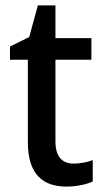

<svg xmlns="http://www.w3.org/2000/svg" viewBox="-20 -773 385 710"><path d="M252 -168C209 -168 185 -195 185 -250V-552H318V-632H185V-753H120L88 -636L17 -601V-552H83V-247C83 -125 142 -83 226 -83C263 -83 300 -91 323 -102V-181C303 -173 276 -168 252 -168Z"/></svg>

Font: Noto Sans Kannada UI SemiCondensed Medium
Style: Regular
Weight: 500
Width: 4
Designer: Jelle Bosma - Monotype Design Team
Foundry: Monotype Imaging Inc.
Version: Version 2.005